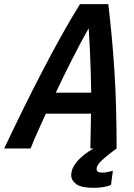

<svg xmlns="http://www.w3.org/2000/svg" viewBox="-62 -713 642 922"><path d="M388 189Q328 189 304 171Q280 153 280 129Q280 112 287 95.5Q294 79 307.5 63Q321 47 341 31Q361 15 387 0H372L375 -167H158Q141 -128 121.5 -86Q102 -44 85 0H-42Q3 -95 48.5 -187.5Q94 -280 140 -368.5Q186 -457 231.5 -539Q277 -621 322 -693H458Q467 -618 474.5 -538Q482 -458 487.5 -371.5Q493 -285 495.5 -192Q498 -99 498 0Q467 23 445 41Q423 59 412.5 73Q402 87 402 98Q402 107 408.5 111.5Q415 116 430 116Q443 116 458 112.5Q473 109 480 107L471 175Q455 182 433 185.5Q411 189 388 189ZM206 -268H376Q375 -321 373.5 -374.5Q372 -428 369.5 -479Q367 -530 364 -577Q341 -537 318 -493.5Q295 -450 268 -396Q241 -342 206 -268Z"/></svg>

Font: Ubuntu Sans Mono SemiBold
Style: Italic
Weight: 600
Italic angle: -13.5°
Monospace: yes
Designer: Dalton Maag Ltd
Foundry: Dalton Maag Ltd
Version: Version 1.006